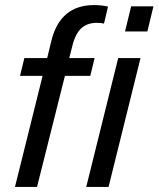

<svg xmlns="http://www.w3.org/2000/svg" viewBox="-20 -737 625 757"><path d="M406 -711 390 -644Q380 -647 362 -647Q324 -647 300.5 -625.5Q277 -604 265 -555L253 -508H353L336 -438H236L126 0H39L148 -438H59L76 -508H166L183 -578Q218 -717 351 -717Q380 -717 406 -711ZM320 0 446 -508H534L408 0ZM473 -613 497 -712H585L561 -613Z"/></svg>

Font: CST
Style: Italic
Weight: 400
Italic angle: -14°
Version: Version 1.00